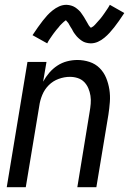

<svg xmlns="http://www.w3.org/2000/svg" viewBox="-20 -777 540 797"><path d="M8 0 94 -520H173L159 -438Q170 -458 184.5 -475Q199 -492 218 -504.5Q237 -517 258.5 -522.5Q280 -528 301 -528Q327 -528 351.5 -520Q376 -512 393.5 -494.5Q411 -477 420.5 -454Q430 -431 434 -405.5Q438 -380 436 -353.5Q434 -327 430 -301L380 0H301L352 -312Q355 -329 356.5 -346Q358 -363 355.5 -379.5Q353 -396 346.5 -411Q340 -426 329 -437Q318 -448 302.5 -453Q287 -458 270 -458Q247 -458 223.5 -449.5Q200 -441 182.5 -423.5Q165 -406 155.5 -383Q146 -360 143 -337L87 0ZM176 -597 115 -631Q127 -649 137.5 -664Q148 -679 157.5 -691Q167 -703 176 -713Q185 -723 198 -733.5Q211 -744 225.5 -750.5Q240 -757 256 -757Q261 -757 266 -756Q271 -755 275 -754Q279 -753 283.5 -751Q288 -749 292 -746.5Q296 -744 299.5 -741Q303 -738 306.5 -735Q310 -732 313 -728.5Q316 -725 318.5 -721Q321 -717 324 -713Q327 -709 329 -705.5Q331 -702 333 -698.5Q335 -695 338 -690Q341 -685 343.5 -680.5Q346 -676 348 -672.5Q350 -669 354 -665Q358 -661 358 -660H355Q355 -661 359.5 -663Q364 -665 367 -667.5Q370 -670 373.5 -673.5Q377 -677 378.5 -679Q380 -681 382 -683Q384 -685 386 -687.5Q388 -690 390.5 -692.5Q393 -695 395 -697.5Q397 -700 399.5 -703Q402 -706 404.5 -709.5Q407 -713 409.5 -716.5Q412 -720 414.5 -723.5Q417 -727 419.5 -731Q422 -735 425 -739Q428 -743 430.5 -747.5Q433 -752 436 -757L496 -723Q484 -705 474 -690.5Q464 -676 454 -663.5Q444 -651 435 -641Q426 -631 413.5 -620.5Q401 -610 386.5 -603.5Q372 -597 356 -597Q351 -597 346 -598Q341 -599 336.5 -600Q332 -601 328 -603Q324 -605 320 -607.5Q316 -610 312.5 -613Q309 -616 305.5 -619Q302 -622 299 -625.5Q296 -629 293 -633Q290 -637 287 -641Q284 -645 282.5 -648.5Q281 -652 279 -655.5Q277 -659 273.5 -664Q270 -669 268 -673.5Q266 -678 263.5 -681.5Q261 -685 257 -689Q253 -693 254 -694H257L252 -692Q248 -689 245 -686.5Q242 -684 238.5 -680.5Q235 -677 233 -675Q231 -673 229 -671Q227 -669 225.5 -666.5Q224 -664 221.5 -661.5Q219 -659 217 -656.5Q215 -654 212.5 -651Q210 -648 207.5 -644.5Q205 -641 202.5 -638Q200 -635 197.5 -631Q195 -627 192 -623Q189 -619 186.5 -615Q184 -611 181 -606.5Q178 -602 176 -597Z"/></svg>

Font: Iosevka Oblique
Style: Regular
Weight: 400
Italic angle: -9°
Monospace: yes
Designer: Belleve Invis
Foundry: Belleve Invis
Version: Version 32.5.0; ttfautohint (v1.8.4)